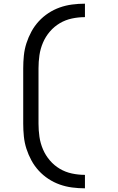

<svg xmlns="http://www.w3.org/2000/svg" viewBox="-20 -861 640 1042"><path d="M441 161Q406 161 371.5 156.5Q337 152 304.5 140.5Q272 129 243 110Q214 91 190.5 65.5Q167 40 150.5 9.5Q134 -21 123.5 -53.5Q113 -86 109.5 -120.5Q106 -155 106 -190V-490Q106 -525 109.5 -559.5Q113 -594 123.5 -626.5Q134 -659 150.5 -689.5Q167 -720 190.5 -745.5Q214 -771 243 -790Q272 -809 304.5 -820.5Q337 -832 371.5 -836.5Q406 -841 441 -841V-768Q405 -768 370 -760.5Q335 -753 304.5 -735Q274 -717 250.5 -689.5Q227 -662 213 -629Q199 -596 194 -561Q189 -526 189 -490V-190Q189 -154 194 -119Q199 -84 213 -51Q227 -18 250.5 9.5Q274 37 304.5 55Q335 73 370 80.5Q405 88 441 88Z"/></svg>

Font: Nova
Style: Regular
Weight: 400
Monospace: yes
Designer: Belleve Invis
Foundry: Belleve Invis
Version: Version 24.1.4; ttfautohint (v1.8.4)